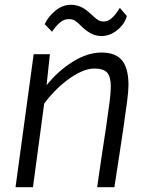

<svg xmlns="http://www.w3.org/2000/svg" viewBox="-20 -784 623 804"><path d="M45 0 121 -557H189L175 -427Q222.5 -486.5 284.2 -525.2Q346 -564 405 -564Q464.5 -564 491.2 -531Q518 -498 518 -428Q518 -404 512.5 -361.2Q507 -318.5 497 -250Q494.5 -234.5 490.8 -208.5Q487 -182.5 479.5 -133.5Q472 -84.5 459 0H387Q389.5 -17.5 393.5 -46.2Q397.5 -75 404.8 -123.8Q412 -172.5 424 -250Q434 -319 439 -357.8Q444 -396.5 444 -421Q444 -462.5 428.8 -479.8Q413.5 -497 375 -497Q348.5 -497 318.8 -483.2Q289 -469.5 260 -447.2Q231 -425 206.2 -399.2Q181.5 -373.5 165 -350L118 0ZM405 -633Q380.5 -633 359.5 -644.8Q338.5 -656.5 322 -673Q306.5 -689 295.5 -696.5Q284.5 -704 268 -704Q248 -704 230.2 -688.8Q212.5 -673.5 198 -651L167 -683Q182 -714.5 212 -739.2Q242 -764 277 -764Q301 -764 321.5 -753.8Q342 -743.5 362 -724Q378 -709 388.5 -701.5Q399 -694 413 -694Q430.5 -694 444 -704.8Q457.5 -715.5 467 -729Q476.5 -742.5 482 -751L511 -717Q502 -682.5 470.8 -657.8Q439.5 -633 405 -633Z"/></svg>

Font: Merriweather Sans Light
Style: Italic
Weight: 300
Italic angle: -7.5°
Designer: Eben Sorkin
Foundry: Eben Sorkin
Version: Version 2.001; ttfautohint (v1.8.3)